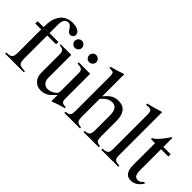

<svg xmlns="http://www.w3.org/2000/svg" viewBox="3 -1278 1883 1883"><g transform="rotate(45 945.0 -336.5)"><path d="M309 -418H187V-104Q187 -76 190 -59Q193 -42 202.5 -32.5Q212 -23 230.5 -19.5Q249 -16 280 -15V0H20V-15Q47 -16 63.5 -20Q80 -24 88.5 -33.5Q97 -43 100 -60Q103 -77 103 -104V-418H21V-450H103Q103 -480 105 -502.5Q107 -525 111 -543.5Q115 -562 121.5 -577.5Q128 -593 138 -610Q158 -645 195 -664Q232 -683 279 -683Q324 -683 353.5 -665.5Q383 -648 383 -621Q383 -604 370.5 -592Q358 -580 341 -580Q328 -580 318 -588Q308 -596 296 -616Q282 -638 270.5 -646.5Q259 -655 243 -655Q186 -655 186 -566V-450H309Z M812 -36Q774 -25 743.5 -15.5Q713 -6 675 9L671 7V-76L628 -33Q608 -13 580.5 -1.5Q553 10 525 10Q470 10 437 -25Q404 -60 404 -120V-372Q404 -407 391 -420.5Q378 -434 342 -436V-450H488V-124Q488 -92 509 -70Q530 -48 559 -48Q605 -48 647 -82Q658 -90 662 -102Q666 -114 666 -135V-370Q666 -389 663 -400.5Q660 -412 652 -419Q644 -426 629.5 -429Q615 -432 592 -433V-450H750V-107Q750 -72 761 -61Q772 -50 807 -50H812ZM463 -622Q484 -622 499 -607Q514 -592 514 -572Q514 -552 499 -537.5Q484 -523 463 -523Q443 -523 429 -537.5Q415 -552 415 -573Q415 -593 429.5 -607.5Q444 -622 463 -622ZM662 -622Q683 -622 698 -607Q713 -592 713 -572Q713 -552 698 -537.5Q683 -523 662 -523Q642 -523 628 -537.5Q614 -552 614 -573Q614 -593 628.5 -607.5Q643 -622 662 -622Z M990 -102Q990 -76 992.5 -60Q995 -44 1002.5 -35Q1010 -26 1023 -21.5Q1036 -17 1058 -15V0H842V-15Q864 -18 876.5 -22Q889 -26 895.5 -35Q902 -44 904 -60Q906 -76 906 -102V-573Q906 -605 896.5 -614.5Q887 -624 855 -624Q847 -624 843 -623V-639L870 -647Q891 -653 907 -657.5Q923 -662 936 -666.5Q949 -671 960.5 -674.5Q972 -678 985 -683L990 -680V-376Q1025 -421 1058.5 -440.5Q1092 -460 1137 -460Q1260 -460 1260 -301V-102Q1260 -76 1262 -60.5Q1264 -45 1270 -36Q1276 -27 1288 -23Q1300 -19 1320 -15V0H1108V-15Q1130 -17 1143 -21.5Q1156 -26 1163.5 -35.5Q1171 -45 1173.5 -60.5Q1176 -76 1176 -102V-300Q1176 -406 1101 -406Q1072 -406 1047 -392Q1022 -378 990 -343Z M1352 -639Q1378 -645 1398.5 -650.5Q1419 -656 1437.5 -661Q1456 -666 1473.5 -671.5Q1491 -677 1511 -683L1515 -681V-84Q1515 -63 1518 -50.5Q1521 -38 1529 -30.5Q1537 -23 1551.5 -19.5Q1566 -16 1590 -15V0H1354V-15Q1378 -17 1393 -21Q1408 -25 1416.5 -33Q1425 -41 1428 -54Q1431 -67 1431 -87V-564Q1431 -599 1422 -612Q1413 -625 1389 -625Q1383 -625 1374.5 -624.5Q1366 -624 1358 -623H1352Z M1866 -418H1765V-132Q1765 -84 1777 -63Q1789 -42 1817 -42Q1834 -42 1847.5 -50Q1861 -58 1877 -77L1890 -66Q1842 10 1770 10Q1681 10 1681 -117V-418H1628Q1624 -421 1624 -425Q1624 -433 1641 -444Q1647 -445 1657.5 -454.5Q1668 -464 1681 -478.5Q1694 -493 1709 -511.5Q1724 -530 1738 -551Q1743 -559 1748 -565.5Q1753 -572 1758 -579Q1765 -579 1765 -566V-450H1866Z"/></g></svg>

Font: Klingon pIqaD HaSta
Style: Regular
Weight: 400
Width: 0
Designer: Mike Neff (qa'vaj)
Foundry: Mike Neff and Michael Everson
Version: Version 2.003